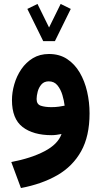

<svg xmlns="http://www.w3.org/2000/svg" viewBox="-20 -677 509 963"><path d="M196.8 -470.7 117.2 -632.3 168 -657.2 226.1 -539.1 284.2 -657.2 335 -632.3 255.4 -470.7ZM429.2 -108.4Q429.2 5.9 387 81.5Q344.7 157.2 267.6 201.7Q190.4 246.1 85 266.1L36.6 135.7Q136.2 116.7 203.4 81.5Q270.5 46.4 288.6 -4.9Q276.4 -2.4 263.2 -0.7Q250 1 239.3 1Q146.5 1 93.3 -40Q40 -81.1 40 -174.8Q40 -213.9 51.8 -254.6Q63.5 -295.4 86.9 -329.8Q110.4 -364.3 145 -385.3Q179.7 -406.2 225.6 -406.2Q278.3 -406.2 316.7 -380.9Q355 -355.5 379.9 -313Q404.8 -270.5 417 -217.3Q429.2 -164.1 429.2 -108.4ZM237.3 -139.6Q258.3 -139.6 275.6 -142.1Q293 -144.5 304.2 -147Q301.3 -171.9 293 -200.2Q284.7 -228.5 268.3 -248.8Q252 -269 224.6 -269Q201.2 -269 187.7 -253.4Q174.3 -237.8 168.9 -216.8Q163.6 -195.8 163.6 -180.2Q163.6 -153.8 184.8 -146.7Q206.1 -139.6 237.3 -139.6Z"/></svg>

Font: Vazirmatn UI NL ExtraBold
Style: Regular
Weight: 800
Designer: Saber Rastikerdar
Foundry: Saber Rastikerdar
Version: Version 33.003